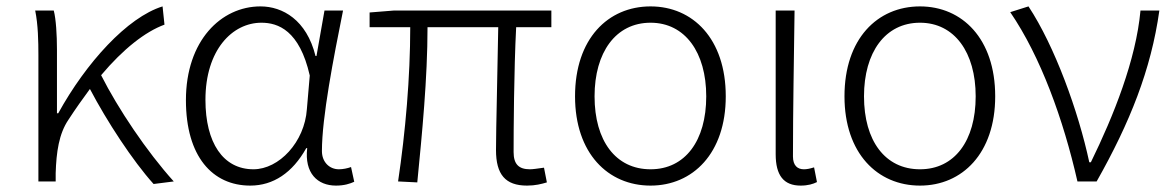

<svg xmlns="http://www.w3.org/2000/svg" viewBox="-20 -567 3666 600"><path d="M460 8 523 0C439 -93 349 -227 296 -332C365 -414 434 -468 494 -490L488 -547C378 -513 249 -371 162 -213H158V-412C158 -457 155 -508 148 -534H90C99 -490 100 -438 100 -395V0H154V-26C156 -91 164 -149 194 -193C216 -227 239 -259 261 -289C314 -188 395 -64 460 8Z M762 13C834 13 894 -27 937 -104H940C931 -26 972 13 1030 13C1056 13 1074 7 1087 1L1077 -45C1066 -41 1052 -38 1039 -38C1010 -38 986 -60 986 -95C986 -200 1022 -385 1052 -534H994L969 -392H966C938 -505 863 -547 794 -547C671 -547 561 -440 561 -254C561 -78 644 13 762 13ZM772 -38C677 -38 622 -121 622 -255C622 -411 706 -496 797 -496C849 -496 916 -472 948 -331L939 -226C932 -123 852 -38 772 -38Z M1627 13C1653 13 1672 8 1689 3L1680 -43C1658 -40 1645 -38 1636 -38C1601 -38 1585 -54 1585 -92C1585 -155 1586 -348 1593 -482H1703V-534H1210L1135 -528V-482H1262C1262 -326 1247 -154 1224 0L1284 3C1299 -150 1316 -322 1316 -482H1537C1535 -352 1530 -164 1530 -98C1530 -22 1559 13 1627 13Z M2013 13C2145 13 2248 -88 2248 -266C2248 -446 2145 -547 2013 -547C1880 -547 1777 -446 1777 -266C1777 -88 1880 13 2013 13ZM2013 -38C1904 -38 1838 -127 1838 -266C1838 -403 1904 -496 2013 -496C2121 -496 2187 -403 2187 -266C2187 -127 2121 -38 2013 -38Z M2482 13C2505 13 2521 8 2533 2L2524 -44C2511 -40 2502 -38 2492 -38C2472 -38 2458 -50 2458 -78C2458 -225 2461 -379 2463 -534H2404V-85C2404 -19 2429 13 2482 13Z M2855 13C2987 13 3090 -88 3090 -266C3090 -446 2987 -547 2855 -547C2722 -547 2619 -446 2619 -266C2619 -88 2722 13 2855 13ZM2855 -38C2746 -38 2680 -127 2680 -266C2680 -403 2746 -496 2855 -496C2963 -496 3029 -403 3029 -266C3029 -127 2963 -38 2855 -38Z M3347 0H3407C3511 -184 3577 -349 3603 -534H3544C3530 -380 3460 -205 3389 -60H3384C3350 -219 3276 -423 3194 -547L3137 -529C3232 -390 3303 -194 3347 0Z"/></svg>

Font: Noto Sans CJK SC Light
Style: Regular
Weight: 300
Designer: Ryoko NISHIZUKA 西塚涼子 (kana, bopomofo & ideographs); Paul D. Hunt (Latin, Greek & Cyrillic); Sandoll Communications 산돌커뮤니
Foundry: Adobe
Version: Version 2.004;hotconv 1.0.118;makeotfexe 2.5.65603